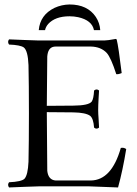

<svg xmlns="http://www.w3.org/2000/svg" viewBox="-20 -824 607 849"><path d="M151.4 -690.9Q157.2 -757.8 220.7 -789.1Q252.4 -803.7 287.6 -804.2Q366.7 -804.2 403.8 -749Q420.9 -723.1 423.3 -690.9H395.5Q386.7 -734.4 325.7 -748Q307.1 -752 287.6 -752Q224.1 -752 192.9 -717.8Q182.1 -705.1 179.2 -690.9ZM304.2 -356.9Q372.6 -357.4 385.7 -375Q394 -387.2 396 -423.8Q407.2 -433.1 418 -423.8Q417.5 -411.6 416 -390.1Q414.1 -357.4 414.1 -337.9Q414.1 -321.3 416 -297.9Q417.5 -275.4 418 -259.8Q406.7 -250.5 396 -259.8Q393.1 -300.3 378.4 -312Q358.4 -326.2 304.2 -327.1L187 -328.1Q187 -328.1 189 -71.8Q189 -69.8 189 -68.8Q193.4 -28.3 226.1 -25.9H381.8Q473.6 -27.3 514.2 -169.9Q525.9 -172.4 535.6 -166.5Q537.6 -165.5 538.1 -165Q522.9 -70.8 502 4.9Q501 4.9 374 0H151.9Q136.7 0 92.3 2Q43.9 4.4 20 4.9Q11.7 -6.8 20 -18.1Q75.2 -20.5 88.4 -33.7Q103.5 -50.8 106 -108.9Q107.9 -191.9 107.9 -320.8Q107.9 -454.6 106 -536.1Q103.5 -600.1 85 -614.3Q69.8 -625 20 -627Q11.7 -638.7 20 -649.9Q44.9 -649.4 92.3 -647Q134.8 -645 149.9 -645H441.9Q454.6 -645 492.2 -651.9Q495.6 -650.4 496.1 -648.9Q503.9 -618.2 518.1 -501Q503.4 -494.6 494.1 -496.1Q470.7 -568.8 452.1 -589.8Q426.3 -617.2 381.8 -618.2H226.1Q195.3 -618.2 189.9 -582Q189.5 -577.6 189 -574.2L187 -356Z"/></svg>

Font: Linux Libertine Display O
Style: Regular
Weight: 400
Designer: Philipp H. Poll
Foundry: Philipp H. Poll
Version: Version 5.0.9